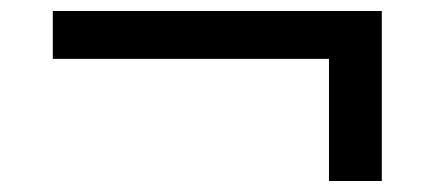

<svg xmlns="http://www.w3.org/2000/svg" viewBox="-20 -421 790 349"><path d="M578 -92V-314H76V-401H674V-92Z"/></svg>

Font: Martian Mono SemiExpanded Light
Style: Regular
Weight: 300
Width: 6
Monospace: yes
Designer: Roman Shamin
Foundry: Evil Martians
Version: Version 0.930